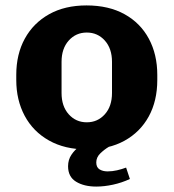

<svg xmlns="http://www.w3.org/2000/svg" viewBox="-20 -541 640 708"><path d="M300 10Q219 10 160.5 -23Q102 -56 71 -114Q40 -172 40 -246V-265Q40 -341 71.5 -398.5Q103 -456 161 -488.5Q219 -521 299 -521Q381 -521 439.5 -488.5Q498 -456 529 -398Q560 -340 560 -265V-246Q560 -169 528.5 -111.5Q497 -54 439 -22Q381 10 300 10ZM300 -90Q340 -90 366.5 -119.5Q393 -149 393 -198V-313Q393 -362 366.5 -391.5Q340 -421 300 -421Q260 -421 233.5 -391.5Q207 -362 207 -313V-198Q207 -149 233.5 -119.5Q260 -90 300 -90ZM335 147Q290 147 260.5 129Q231 111 231 72Q231 48 243.5 29.5Q256 11 272 0H382Q365 10 350 24.5Q335 39 335 58Q335 76 347 83.5Q359 91 377 91Q394 91 411.5 87Q429 83 445 77L459 119Q429 133 396.5 140Q364 147 335 147Z"/></svg>

Font: Chivo Mono
Style: Bold
Weight: 700
Monospace: yes
Designer: Hector Gatti
Foundry: Omnibus-Type
Version: Version 1.008; ttfautohint (v1.8.4.7-5d5b)